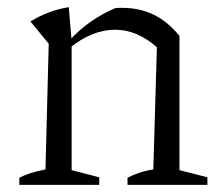

<svg xmlns="http://www.w3.org/2000/svg" viewBox="-20 -516 623 536"><path d="M34 0V-20Q48 -27 65 -32.5Q82 -38 107 -43L116 -394L65 -456Q115 -487 172 -496L180 -401V-41L257 -21V0ZM336 0V-20Q350 -27 367 -33Q384 -39 408 -43L418 -384L481 -416V-41L559 -21V0ZM173 -381 172 -401Q201 -433 233.5 -455.5Q266 -478 301 -493Q307 -494 312.5 -494Q318 -494 322 -494Q369 -494 408 -475.5Q447 -457 481 -416L418 -384Q363 -433 301 -433Q237 -433 173 -381Z"/></svg>

Font: Piazzolla Thin Light
Style: Regular
Weight: 300
Version: Version 2.005